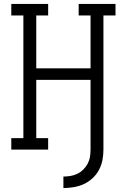

<svg xmlns="http://www.w3.org/2000/svg" viewBox="-20 -755 640 969"><path d="M300 194V136Q318 136 336 133Q354 130 370.5 122Q387 114 400.5 100.5Q414 87 422.5 71Q431 55 434 36.5Q437 18 437 0V-352H163V-58H223V0H37V-58H98V-677H37V-735H223V-677H163V-410H437V-677H377V-735H563V-677H502V0Q502 27 497 53Q492 79 479.5 102.5Q467 126 447 144.5Q427 163 403 174Q379 185 352.5 189.5Q326 194 300 194Z"/></svg>

Font: Iosevka Curly Slab LtEx
Style: Regular
Weight: 300
Width: 7
Monospace: yes
Designer: Belleve Invis
Foundry: Belleve Invis
Version: Version 11.1.0; ttfautohint (v1.8.3)